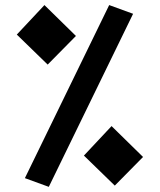

<svg xmlns="http://www.w3.org/2000/svg" viewBox="-20 -723 626 753"><path d="M171.4 9.8 77.6 -24.4 408.2 -703.1 502 -668.9ZM430.2 4.9 309.1 -112.8 417.5 -228.5 541 -107.4ZM167 -469.7 45.9 -587.4 154.3 -703.1 277.8 -582Z"/></svg>

Font: CaskaydiaCove NF SemiBold
Style: Regular
Weight: 600
Designer: Aaron Bell
Foundry: Saja Typeworks
Version: Version 2111.001; VTT 6.35;Nerd Fonts 3.2.1